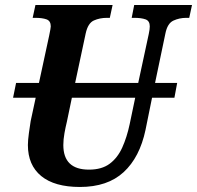

<svg xmlns="http://www.w3.org/2000/svg" viewBox="-20 -734 784 764"><path d="M298 10Q197 10 144 -33.5Q91 -77 91 -157Q91 -175 95 -204.5Q99 -234 102 -252L122 -345H32L44 -404H135L176 -594Q182 -623 182 -629Q182 -651 165 -657Q148 -663 121 -663H110L121 -714H428L417 -663H405Q377 -663 353.5 -652.5Q330 -642 321 -601L279 -404H530L572 -599Q576 -618 576 -629Q576 -651 559 -657Q542 -663 515 -663H504L514 -714H744L733 -663H721Q694 -663 670 -652Q646 -641 638 -600L597 -404H685L674 -345H585L559 -217Q536 -108 472 -49Q408 10 298 10ZM232 -157Q232 -59 334 -59Q385 -59 416.5 -82.5Q448 -106 466.5 -147Q485 -188 496 -240L518 -345H266L246 -249Q241 -229 236.5 -204Q232 -179 232 -157Z"/></svg>

Font: Noto Serif Condensed
Style: Bold Italic
Weight: 700
Width: 3
Italic angle: -12°
Designer: Monotype Design Team
Foundry: Monotype Imaging Inc.
Version: Version 2.014